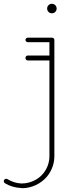

<svg xmlns="http://www.w3.org/2000/svg" viewBox="-60 -768 388 1010"><path d="M51 197C26 196 1 188 -21 174C-27 171 -34 173 -38 178C-42 184 -40 192 -34 196C-9 211 21 220 51 221C52 222 54 222 56 222C106 222 155 199 187 161C212 131 226 93 226 54V-558C226 -565 220 -570 213 -570H87C80 -570 74 -565 74 -558C74 -551 80 -546 87 -546H200V-476H86C79 -476 74 -470 74 -463C74 -456 79 -450 86 -450H200V54C200 87 188 120 167 145C141 177 98 197 56 197C54 197 53 197 51 197ZM213 -748C199 -748 188 -737 188 -723C188 -709 199 -698 213 -698C227 -698 238 -709 238 -723C238 -737 227 -748 213 -748Z"/></svg>

Font: LS
Style: LightAlt
Weight: 250
Designer: BSozoo
Foundry: BSozoo
Version: Version 001.000